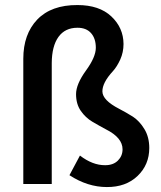

<svg xmlns="http://www.w3.org/2000/svg" viewBox="-20 -736 644 768"><path d="M577.1 -144Q577.1 -77.1 530.3 -32.2Q483.4 12.7 407.2 12.2Q330.6 12.2 257.8 -35.2L299.8 -113.8Q350.6 -74.7 400.9 -75.2Q433.1 -75.2 451.7 -93.8Q470.2 -112.3 470.2 -138.7Q470.2 -185.1 404.3 -218.3Q377 -232.9 349.6 -249Q322.3 -265.1 303.2 -292.5Q284.2 -319.8 284.2 -359.4Q284.2 -398.9 323.7 -453.6Q363.3 -507.8 363.3 -544.9Q363.3 -582 344.2 -603.5Q325.2 -625 290 -625Q240.2 -625 213.9 -588.4Q187.5 -551.8 187 -483.9V0H73.2V-501Q73.2 -599.1 128.9 -657.7Q185.1 -716.3 290 -715.8Q377 -715.8 425.3 -670.4Q473.6 -625 474.1 -560.1Q474.1 -526.9 460.9 -497.6Q447.3 -468.3 431.6 -451.2Q389.2 -405.3 389.6 -370.1Q390.1 -335 456.5 -300.8Q483.9 -286.6 511.2 -269.5Q538.1 -252 557.6 -219.7Q577.1 -187.5 577.1 -144Z"/></svg>

Font: SourceSansPro-Semibold
Style: Regular
Weight: 600
Designer: Paul D. Hunt
Foundry: Adobe Systems Incorporated
Version: Version 2.020;PS 2.0;hotconv 1.0.86;makeotf.lib2.5.63406